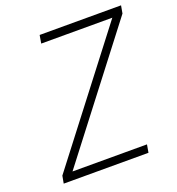

<svg xmlns="http://www.w3.org/2000/svg" viewBox="-128 -806 840 911"><g transform="rotate(-20 292.0 -351.0)"><path d="M98 -40H474L467 0H39L46 -38L525 -661H166L173 -702H584L577 -663Z"/></g></svg>

Font: Fz Poppins ExtLt
Style: Italic
Weight: 200
Italic angle: -10°
Designer: Ninad Kale (Devanagari), Jonny Pinhorn (Latin)
Foundry: Indian Type Foundry
Version: Vit hóa bi Vntype.Com & FontZin.Com